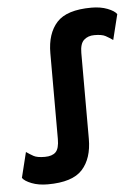

<svg xmlns="http://www.w3.org/2000/svg" viewBox="-52 -746 577 796"><g transform="rotate(-5 236.5 -348.0)"><path d="M172.5 -174.5V-531.5Q172.5 -613.5 214 -659.2Q255.5 -705 358.5 -705Q396.5 -705 425.2 -693.8Q454 -682.5 463 -669L437 -563.5Q422 -574 407.2 -582.2Q392.5 -590.5 360.5 -590.5Q334 -590.5 317.2 -575.2Q300.5 -560 300.5 -521.5V-164.5Q300.5 -82.5 259 -36.8Q217.5 9 114.5 9Q76.5 9 47.8 -2.2Q19 -13.5 10 -27L36 -132.5Q51 -122 65.8 -113.8Q80.5 -105.5 112.5 -105.5Q143 -105.5 157.8 -120.2Q172.5 -135 172.5 -174.5Z"/></g></svg>

Font: Alatsi
Style: Regular
Weight: 400
Designer: Spyros Zevelakis, Eben Sorkin
Foundry: www.sorkintype.com
Version: Version 1.008; ttfautohint (v1.8.4.7-5d5b)